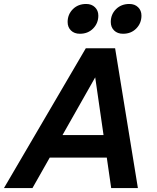

<svg xmlns="http://www.w3.org/2000/svg" viewBox="-44 -962 802 982"><path d="M148.5 -155.8 173.1 -271.2H575.4L550.8 -155.8ZM-23.8 0 394.8 -715H544.8L661.3 0H524.7L435.5 -618H472.2L122 0ZM364.7 -789.3Q336.1 -789.3 319 -806.1Q301.9 -822.8 301.9 -849.5Q301.9 -888.3 328.6 -915Q355.2 -941.7 397 -941.7Q424.6 -941.7 441.7 -924.9Q458.9 -908.2 458.9 -882.1Q458.9 -843.3 432.4 -816.3Q405.9 -789.3 364.7 -789.3ZM585.4 -789.3Q556.8 -789.3 539.7 -806.1Q522.6 -822.8 522.6 -849.5Q522.6 -888.3 549.2 -915Q575.9 -941.7 617.7 -941.7Q645.3 -941.7 662.4 -924.9Q679.5 -908.2 679.5 -882.1Q679.5 -843.3 653 -816.3Q626.5 -789.3 585.4 -789.3Z"/></svg>

Font: Wix Madefor Text
Style: Italic
Weight: 400
Italic angle: -12°
Designer: Dalton Maag Ltd
Foundry: Dalton Maag Ltd
Version: Version 3.100